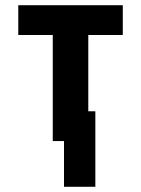

<svg xmlns="http://www.w3.org/2000/svg" viewBox="-20 -540 540 735"><path d="M225 175V0H182V-406H50V-520H450V-406H318V-114H345V175Z"/></svg>

Font: Iosevka Curly Heavy
Style: Regular
Weight: 900
Monospace: yes
Designer: Belleve Invis
Foundry: Belleve Invis
Version: Version 22.1.2; ttfautohint (v1.8.4)